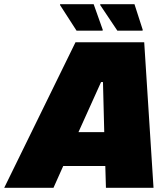

<svg xmlns="http://www.w3.org/2000/svg" viewBox="-79 -888 796 908"><path d="M-59 0 278 -688H603L647 0H422L419 -103H220L174 0ZM292 -263H414L408 -500H399ZM406 -743H283L205 -864V-868H364L407 -747ZM595 -743H476L395 -864V-868H557L596 -747Z"/></svg>

Font: Saira Black
Style: Italic
Weight: 900
Italic angle: -12°
Designer: Hector Gatti with collaboration of the Omnibus-Type team
Foundry: Omnibus-Type
Version: Version 1.100; ttfautohint (v1.8.3)